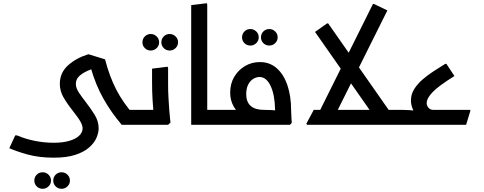

<svg xmlns="http://www.w3.org/2000/svg" viewBox="-20 -778 3015 1197"><path d="M246 399Q224 399 209 384Q194 369 194 348Q194 326 209 311Q224 296 246 296Q267 296 282.5 311Q298 326 298 348Q298 369 282.5 384Q267 399 246 399ZM364 399Q342 399 327 384Q312 369 312 348Q312 326 327 311Q342 296 364 296Q385 296 400.5 311Q416 326 416 348Q416 369 400.5 384Q385 399 364 399Z M315 205Q223 205 151.5 185Q80 165 38 146L75 66H86Q137 88 196 100Q255 112 315 112Q372 112 412.5 100Q453 88 474 67.5Q495 47 495 22Q495 6 483 -17Q471 -40 437 -83Q396 -135 374.5 -173.5Q353 -212 353 -255Q353 -324 403.5 -370Q454 -416 531 -440L635 -408Q662 -303 704 -221Q746 -139 814 -62L739 0Q674 -76 625.5 -161.5Q577 -247 545 -358L559 -349Q545 -345 527 -337Q509 -329 492 -318Q475 -307 464 -291.5Q453 -276 453 -255Q453 -229 472 -200.5Q491 -172 516 -140Q545 -103 570 -62.5Q595 -22 595 22Q595 49 581.5 81Q568 113 535.5 141.5Q503 170 449 187.5Q395 205 315 205ZM739 0V-93H842V0ZM842 0V-93Q854 -93 858 -80.5Q862 -68 862 -47Q862 -27 858 -13.5Q854 0 842 0Z M920 -463Q898 -463 883 -478Q868 -493 868 -514Q868 -536 883 -551Q898 -566 920 -566Q941 -566 956.5 -551Q972 -536 972 -514Q972 -493 956.5 -478Q941 -463 920 -463ZM1038 -463Q1016 -463 1001 -478Q986 -493 986 -514Q986 -536 1001 -551Q1016 -566 1038 -566Q1059 -566 1074.5 -551Q1090 -536 1090 -514Q1090 -493 1074.5 -478Q1059 -463 1038 -463Z M937 0 940 -42Q940 -42 937 -74.5Q934 -107 931 -158Q928 -209 928 -265V-350L1025 -362L1028 -354V-247Q1028 -206 1030.5 -165Q1033 -124 1035.5 -89.5Q1038 -55 1040.5 -34.5Q1043 -14 1043 -14L1028 0ZM842 0V-93H948V0ZM842 0Q831 0 826.5 -13.5Q822 -27 822 -48Q822 -68 826.5 -80.5Q831 -93 842 -93Z M1272 0 1172 -1V-746L1269 -758L1272 -749ZM1172 0V-93H1358V0ZM1358 0V-93Q1370 -93 1374 -80.5Q1378 -68 1378 -47Q1378 -27 1374 -13.5Q1370 0 1358 0Z M1541 -494Q1519 -494 1504 -509Q1489 -524 1489 -545Q1489 -567 1504 -582Q1519 -597 1541 -597Q1562 -597 1577.5 -582Q1593 -567 1593 -545Q1593 -524 1577.5 -509Q1562 -494 1541 -494ZM1659 -494Q1637 -494 1622 -509Q1607 -524 1607 -545Q1607 -567 1622 -582Q1637 -597 1659 -597Q1680 -597 1695.5 -582Q1711 -567 1711 -545Q1711 -524 1695.5 -509Q1680 -494 1659 -494Z M1358 0V-93H1627Q1648 -93 1668.5 -92Q1689 -91 1702.5 -89.5Q1716 -88 1716 -88L1695 -80Q1695 -84 1695 -87.5Q1695 -91 1695 -95Q1693 -189 1666.5 -243.5Q1640 -298 1598 -298Q1578 -298 1558.5 -286Q1539 -274 1527 -250Q1515 -226 1515 -191Q1515 -143 1542.5 -118Q1570 -93 1626 -93V-24Q1554 -24 1507.5 -48Q1461 -72 1438 -112Q1415 -152 1415 -200Q1415 -256 1440 -298.5Q1465 -341 1507 -366Q1549 -391 1600 -391Q1662 -391 1705.5 -352.5Q1749 -314 1772 -246Q1795 -178 1795 -89Q1796 -63 1797 -41.5Q1798 -20 1799 -12L1788 0ZM1358 0Q1347 0 1342.5 -13.5Q1338 -27 1338 -48Q1338 -68 1342.5 -80.5Q1347 -93 1358 -93Z M2373 0V-93H2477V0ZM2477 0V-93Q2489 -93 2493 -80.5Q2497 -68 2497 -47Q2497 -27 2493 -13.5Q2489 0 2477 0ZM2045 -11 1956 -52 2305 -753H2312L2395 -713ZM1894 0 1890 -7 1936 -93H2403V-14L2388 0ZM2321 -40 1944 -579 2019 -632H2026L2403 -93Z M2574 -58Q2542 -107 2542 -152Q2542 -190 2562 -222Q2582 -254 2614 -282Q2646 -310 2683.5 -334Q2721 -358 2756 -380H2763L2813 -304Q2762 -272 2728 -247Q2694 -222 2675 -201.5Q2656 -181 2648 -165Q2640 -149 2640 -137Q2640 -119 2651.5 -106Q2663 -93 2681 -93ZM2477 0V-93H2487Q2510 -93 2532 -91.5Q2554 -90 2568.5 -88Q2583 -86 2583 -86L2610 -93H2912V-86L2886 0ZM2477 0Q2466 0 2461.5 -14Q2457 -28 2457 -48Q2457 -68 2461.5 -80.5Q2466 -93 2477 -93Z"/></svg>

Font: Fustat SemiBold
Style: Regular
Weight: 600
Designer: Mohamed Gaber, Khaled Hosny, Laura Garcia Mut
Foundry: Kief Type Foundry, Alif Type Foundry, Hard Type Foundry
Version: Version 1.007